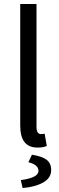

<svg xmlns="http://www.w3.org/2000/svg" viewBox="-20 -732 295 968"><path d="M82 -98V-712H164V-92Q164 -56 187 -56Q196 -56 205 -58L216 4Q198 12 169 12Q82 12 82 -98ZM85 176Q174 164 174 130Q174 98 123 86L141 48Q192 56 215 73.5Q238 91 238 125Q238 166 197 188.5Q156 211 94 216Z"/></svg>

Font: RibengUni
Style: Regular
Weight: 400
Designer: (1) Dr. Andrew Glass (Program Manager at Microsoft Corporation)
(2) Bivuti Chakma (Suz Moriz)
(3) Paul D. Hunt (Adobe Co
Foundry: Bivuti Chakma and Jyoti Chakma
Version: Version 1.2020